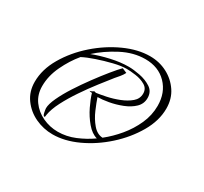

<svg xmlns="http://www.w3.org/2000/svg" viewBox="-94 -561 712 669"><g transform="rotate(30 262.5 -227.0)"><path d="M179 -24Q142 -24 109 -39.5Q76 -55 55 -84Q34 -113 34 -152Q34 -202 63 -251.5Q92 -301 138 -341.5Q184 -382 237 -406Q290 -430 338 -430Q376 -430 407.5 -413.5Q439 -397 458.5 -368Q478 -339 478 -300Q478 -251 449.5 -202Q421 -153 376 -112.5Q331 -72 279 -48Q227 -24 179 -24ZM336 -101Q365 -124 390 -154Q415 -184 431 -219.5Q447 -255 447 -293Q447 -346 414.5 -379.5Q382 -413 329 -413Q282 -413 235 -388.5Q188 -364 153 -332Q184 -344 221.5 -352.5Q259 -361 292 -361Q311 -361 337 -356Q363 -351 383 -338Q403 -325 403 -299Q403 -276 386.5 -260Q370 -244 344.5 -234Q319 -224 293.5 -219.5Q268 -215 250 -215Q256 -197 267.5 -170Q279 -143 296.5 -122.5Q314 -102 336 -101ZM190 -41Q225 -41 258.5 -55Q292 -69 320 -89Q298 -95 278.5 -118Q259 -141 245.5 -169Q232 -197 226 -218H223Q219 -218 215 -220Q225 -222 230 -227L238 -225Q253 -227 277 -232Q301 -237 325 -246.5Q349 -256 365.5 -270Q382 -284 382 -305Q382 -325 365 -335Q348 -345 326 -348Q304 -351 289 -351Q268 -351 237.5 -343.5Q207 -336 177.5 -326Q148 -316 129 -306Q103 -275 83.5 -234Q64 -193 64 -152Q64 -118 82 -93Q100 -68 129 -54.5Q158 -41 190 -41ZM124 -63Q119 -63 116.5 -75.5Q114 -88 114 -92Q114 -108 126.5 -135Q139 -162 159 -193Q179 -224 201.5 -254.5Q224 -285 244 -309.5Q264 -334 276 -346L295 -338Q290 -328 282.5 -319Q275 -310 268 -302Q252 -282 229.5 -253Q207 -224 185 -191.5Q163 -159 147 -128Q131 -97 127 -72Q127 -71 126.5 -67Q126 -63 124 -63Z"/></g></svg>

Font: Bonheur Royale
Style: Regular
Weight: 400
Designer: Robert E. Leuschke
Foundry: Robert E. Leuschke
Version: Version 1.010; ttfautohint (v1.8.3)